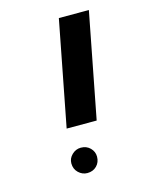

<svg xmlns="http://www.w3.org/2000/svg" viewBox="-79 -649 418 556"><g transform="rotate(-15 130.0 -371.5)"><path d="M90 -284 151 -599H241L180 -284ZM77 -183Q77 -198 88.5 -209Q100 -220 115 -220Q132 -220 143 -209Q154 -198 154 -183Q154 -166 143 -155Q132 -144 115 -144Q100 -144 88.5 -155Q77 -166 77 -183Z"/></g></svg>

Font: Libra Sans
Style: Italic
Weight: 400
Italic angle: -12°
Foundry: Context Ltd
Version: Version 1.002